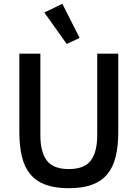

<svg xmlns="http://www.w3.org/2000/svg" viewBox="-20 -981 726 1013"><path d="M193 -698V-268Q193 -179 227 -134Q261 -89 343 -89Q425 -89 459 -134Q493 -179 493 -268V-698H604V-286Q604 -209 590 -153Q576 -97 545 -60.5Q514 -24 464.5 -6Q415 12 343 12Q271 12 221.5 -6Q172 -24 141 -60.5Q110 -97 96 -153Q82 -209 82 -286V-698ZM214 -915 309 -961 400 -781 332 -749Z"/></svg>

Font: IBM Plex Sans Devanagari Medium
Style: Regular
Weight: 500
Designer: Mike Abbink, Paul van der Laan, Pieter van Rosmalen, Erin McLaughlin
Foundry: Bold Monday
Version: Version 1.1